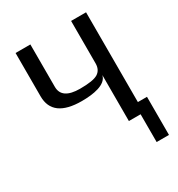

<svg xmlns="http://www.w3.org/2000/svg" viewBox="-194 -773 997 1078"><g transform="rotate(-30 305.0 -234.5)"><path d="M429 -298V0H505V180H585V-67H526V-649H429V-374C429 -346 419 -326 399 -313C378 -300 340 -294 283 -294C204 -294 165 -321 165 -374V-649H69V-368C69 -275 132 -229 257 -229C331 -229 417 -242 429 -298Z"/></g></svg>

Font: Gamestation Text
Style: Bold
Weight: 400
Designer: Jonas Hecksher
Foundry: Jonas Hecksher, Playtypeª, e-types AS
Version: Version 1.003